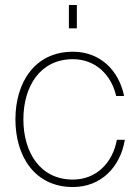

<svg xmlns="http://www.w3.org/2000/svg" viewBox="-20 -740 554 772"><path d="M273 12C387 12 464 -69 482 -178H450C433 -86 368 -18 273 -18C141 -18 74 -128 74 -260C74 -392 141 -502 273 -502C364 -502 428 -439 447 -354H479C458 -457 383 -532 273 -532C121 -532 42 -410 42 -260C42 -110 121 12 273 12ZM257 -626H289V-720H257Z"/></svg>

Font: Aspekta 100
Style: Regular
Weight: 100
Designer: Ivo Dolenc
Version: Version 2.000